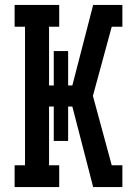

<svg xmlns="http://www.w3.org/2000/svg" viewBox="-20 -755 540 775"><path d="M39 0V-88H81V-647H39V-735H219V-647H178V-410H197V-549H255V-410H272L356 -735H474V-647H431L355 -368L431 -88H474V0H356L272 -325H255V-186H197V-325H178V-88H219V0Z"/></svg>

Font: Iosevka Curly Slab Semibold
Style: Regular
Weight: 600
Monospace: yes
Designer: Belleve Invis
Foundry: Belleve Invis
Version: Version 22.1.2; ttfautohint (v1.8.4)